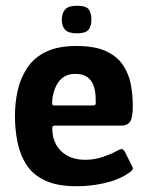

<svg xmlns="http://www.w3.org/2000/svg" viewBox="-20 -640 511 668"><path d="M32 -237Q32 -284 42 -327Q52 -370 75.5 -405Q99 -440 140.5 -460Q182 -480 245 -480Q311 -480 350 -461.5Q389 -443 409 -412Q429 -381 435.5 -344.5Q442 -308 442 -272Q442 -230 432.5 -216.5Q423 -203 403 -203H171Q165 -203 163.5 -200.5Q162 -198 162 -191Q162 -161 175.5 -136.5Q189 -112 215 -98Q241 -84 276 -84Q309 -84 339 -94.5Q369 -105 383 -113Q395 -120 402 -121.5Q409 -123 417 -107L438 -65Q444 -54 441 -49.5Q438 -45 428 -38Q393 -14 344 -3Q295 8 246 8Q181 8 139 -11Q97 -30 74 -64Q51 -98 41.5 -142.5Q32 -187 32 -237ZM313 -293Q313 -321 306 -341Q299 -361 283.5 -372Q268 -383 242 -383Q221 -383 206.5 -375Q192 -367 183 -354Q174 -341 169 -325.5Q164 -310 162 -296Q161 -280 162 -276.5Q163 -273 170 -273H301Q310 -273 312 -276Q314 -279 313 -293ZM298 -572Q298 -549 288 -536.5Q278 -524 248 -524Q218 -524 206.5 -536.5Q195 -549 195 -572Q195 -594 206.5 -607Q218 -620 248 -620Q280 -620 289 -607Q298 -594 298 -572Z"/></svg>

Font: Glory
Style: Bold
Weight: 700
Designer: Robert Leuschke
Foundry: Robert Leuschke
Version: Version 1.011